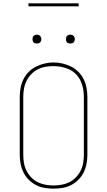

<svg xmlns="http://www.w3.org/2000/svg" viewBox="-20 -1119 640 1147"><path d="M300 8Q273 8 246 3.5Q219 -1 195 -13.5Q171 -26 151.5 -45.5Q132 -65 120 -89.5Q108 -114 103 -141Q98 -168 98 -195V-540Q98 -567 103 -594Q108 -621 120 -645.5Q132 -670 151.5 -689.5Q171 -709 195 -721Q219 -733 246 -739.5Q273 -746 300 -746Q327 -746 354 -739.5Q381 -733 405 -721Q429 -709 448.5 -689.5Q468 -670 480 -645.5Q492 -621 497 -594Q502 -567 502 -540V-195Q502 -168 497 -141Q492 -114 480 -89.5Q468 -65 448.5 -45.5Q429 -26 405 -13.5Q381 -1 354 3.5Q327 8 300 8ZM300 -11Q324 -11 348.5 -15.5Q373 -20 395 -31Q417 -42 434 -60Q451 -78 462 -100Q473 -122 477 -146.5Q481 -171 481 -195V-540Q481 -565 476.5 -589.5Q472 -614 461.5 -636Q451 -658 433.5 -676Q416 -694 393.5 -704.5Q371 -715 346.5 -719.5Q322 -724 298 -724Q273 -724 249 -719.5Q225 -715 203.5 -703.5Q182 -692 165 -674Q148 -656 137.5 -634Q127 -612 123 -588Q119 -564 119 -540V-195Q119 -171 123 -146.5Q127 -122 138 -100Q149 -78 166 -60Q183 -42 205 -31Q227 -20 251.5 -15.5Q276 -11 300 -11ZM400 -859Q395 -859 389.5 -860.5Q384 -862 380.5 -865.5Q377 -869 375.5 -874.5Q374 -880 374 -885Q374 -890 375.5 -895.5Q377 -901 380.5 -904.5Q384 -908 389.5 -910Q395 -912 400 -912Q405 -912 410.5 -910Q416 -908 419.5 -904.5Q423 -901 425 -895.5Q427 -890 427 -885Q427 -880 425 -874.5Q423 -869 419.5 -865.5Q416 -862 410.5 -860.5Q405 -859 400 -859ZM200 -859Q195 -859 189.5 -860.5Q184 -862 180.5 -865.5Q177 -869 175.5 -874.5Q174 -880 174 -885Q174 -890 175.5 -895.5Q177 -901 180.5 -904.5Q184 -908 189.5 -910Q195 -912 200 -912Q205 -912 210.5 -910Q216 -908 219.5 -904.5Q223 -901 225 -895.5Q227 -890 227 -885Q227 -880 225 -874.5Q223 -869 219.5 -865.5Q216 -862 210.5 -860.5Q205 -859 200 -859ZM150 -1081V-1099H450V-1081Z"/></svg>

Font: Iosevka Slab Thin Extended
Style: Regular
Weight: 100
Width: 7
Monospace: yes
Designer: Belleve Invis
Foundry: Belleve Invis
Version: Version 11.1.1; ttfautohint (v1.8.3)